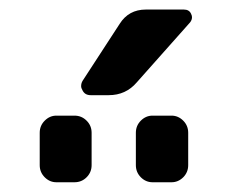

<svg xmlns="http://www.w3.org/2000/svg" viewBox="-20 -1001 484 394"><path d="M95.7 -627Q82 -627 71.8 -637.2Q61.5 -647.5 61.5 -662.1V-728.5Q61.5 -743.2 71.8 -753.4Q82 -763.7 95.7 -763.7H132.8Q147.5 -763.7 157.7 -753.4Q168 -743.2 168 -728.5V-662.1Q168 -647.5 157.7 -637.2Q147.5 -627 132.8 -627ZM293 -627Q279.3 -627 269 -637.2Q258.8 -647.5 258.8 -662.1V-728.5Q258.8 -743.2 269 -753.4Q279.3 -763.7 293 -763.7H332Q345.7 -763.7 356 -753.4Q366.2 -743.2 366.2 -728.5V-662.1Q366.2 -647.5 356 -637.2Q345.7 -627 332 -627ZM225.6 -952.1Q244.1 -981.4 279.3 -981.4H357.4Q368.2 -981.4 372.1 -972.7Q374 -968.8 374 -965.8Q374 -960 370.1 -955.1L260.7 -832Q238.3 -805.7 203.1 -805.7H166Q154.3 -805.7 149.4 -815.4Q146.5 -820.3 146.5 -824.2Q146.5 -830.1 149.4 -835Z"/></svg>

Font: Gen Jyuu GothicL Medium
Style: Regular
Weight: 500
Designer: [Source Han Sans]
Ryoko NISHIZUKA  (kana & ideographs); Paul D. Hunt (Latin, Greek & Cyrillic); Wenlong ZHANG  (bopomofo
Version: Version 1.002.20150607